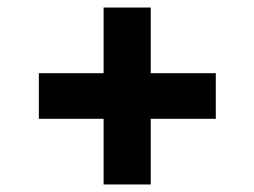

<svg xmlns="http://www.w3.org/2000/svg" viewBox="-20 -598 676 510"><path d="M255.2 -108V-282.4H83.2V-403.6H255.2V-578H380.4V-403.6H553.2V-282.4H380.4V-108Z"/></svg>

Font: Overpass
Style: Regular
Weight: 400
Designer: Delve Withrington, Dave Bailey, Thomas Jockin
Foundry: Delve Fonts LLC
Version: Version 4.000